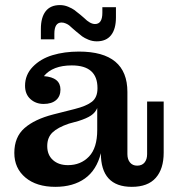

<svg xmlns="http://www.w3.org/2000/svg" viewBox="-20 -722 688 752"><path d="M140.1 -608.9Q140.1 -653.8 158.9 -678Q177.7 -702.1 214.8 -702.1Q231.4 -702.1 247.1 -695.6Q262.7 -689 270.8 -683.1Q278.8 -677.2 294.9 -664.1L309.1 -651.9Q333 -627.9 352.1 -627.9Q380.9 -627.9 380.9 -671.9V-693.8H434.1V-653.8Q434.1 -608.4 415 -584.2Q396 -560.1 358.9 -560.1Q342.3 -560.1 326.7 -566.4Q311 -572.8 301.8 -579.6Q292.5 -586.4 277.8 -599.1L264.2 -610.8Q255.9 -618.7 251 -622.6Q246.1 -626.5 237.8 -630.1Q229.5 -633.8 221.2 -633.8Q192.9 -633.8 192.9 -589.8V-567.9H140.1ZM196.8 9.8Q123 9.8 79.6 -26.6Q36.1 -63 36.1 -123Q36.1 -185.1 75.7 -220Q115.2 -254.9 189 -273.9L272 -294.9Q318.8 -306.6 340.3 -323.7Q361.8 -340.8 361.8 -376V-377Q361.8 -465.8 261.2 -465.8Q186.5 -465.8 151.9 -423.8Q216.8 -418.9 216.8 -371.1Q216.8 -344.7 199.5 -329.8Q182.1 -314.9 150.9 -314.9Q120.1 -314.9 99.1 -334Q78.1 -353 78.1 -386.2Q78.1 -429.2 108.4 -460.4Q138.7 -491.7 185.5 -505.9Q232.4 -520 289.1 -520Q479 -520 479 -361.8V-118.2Q479 -97.7 489.3 -85.4Q499.5 -73.2 517.1 -73.2Q536.1 -73.2 546.1 -85.4Q556.2 -97.7 556.2 -118.2V-324.2H621.1V-124Q621.1 -60.5 590.1 -25.4Q559.1 9.8 496.1 9.8Q375 9.8 375 -122.1Q358.4 -55.7 312.5 -22.9Q266.6 9.8 196.8 9.8ZM165 -149.9Q165 -115.2 187.3 -95.2Q209.5 -75.2 246.1 -75.2Q296.4 -75.2 328.6 -108.9Q360.8 -142.6 360.8 -212.9V-298.8Q353.5 -281.2 336.7 -269.8Q319.8 -258.3 287.1 -248L250 -237.8Q206.5 -223.1 185.8 -203.4Q165 -183.6 165 -149.9Z"/></svg>

Font: Montagu Slab 144pt Medium
Style: Regular
Weight: 500
Designer: Florian Karsten
Foundry: Florian Karsten
Version: Version 1.000